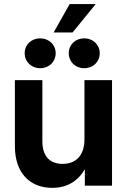

<svg xmlns="http://www.w3.org/2000/svg" viewBox="-20 -907 620 938"><path d="M234.9 10.7C307.6 10.7 359.9 -21.5 394.5 -80.1V0H527.3V-515.6H392.6V-227.1C392.6 -143.6 347.7 -106.4 286.1 -106.4C223.1 -106.4 187 -144.5 187 -216.3V-515.6H52.7V-192.9C52.7 -62 126 10.7 234.9 10.7ZM391.6 -573.7C434.6 -573.7 467.3 -605 467.3 -647C467.3 -688.5 434.6 -719.7 391.6 -719.7C348.1 -719.7 315.9 -688.5 315.9 -647C315.9 -605 348.1 -573.7 391.6 -573.7ZM176.3 -573.7C219.2 -573.7 252 -605 252 -647C252 -688.5 219.2 -719.7 176.3 -719.7C132.8 -719.7 100.6 -688.5 100.6 -647C100.6 -605 132.8 -573.7 176.3 -573.7ZM242.2 -748.5H334.5L447.8 -887.2H320.3Z"/></svg>

Font: Raveo Display Display SemiBold
Style: Regular
Weight: 600
Designer: Jakub Foglar, Rasmus Andersson (Inter)
Foundry: Jakubfoglar.com
Version: Version 1.100;Glyphs 3.2.3 (3260)